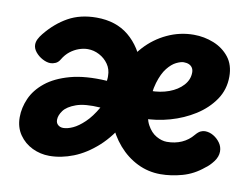

<svg xmlns="http://www.w3.org/2000/svg" viewBox="-65 -640 971 743"><g transform="rotate(10 420.0 -268.5)"><path d="M149.4 -364.4Q142.4 -352.4 131.9 -347.9Q121.4 -343.4 112.4 -343.4Q97.6 -343.4 81.1 -352.2Q64.6 -360.9 53.1 -374.9Q41.7 -388.9 41.7 -404Q41.7 -415 47.2 -426Q52.7 -437 61.7 -448Q99.7 -495 147.1 -521.5Q194.6 -548 258.3 -548Q334.9 -548 385.1 -506.6Q435.3 -465.2 459.7 -391L437.7 -172Q402.4 -108.1 357.6 -67.6Q312.7 -27.1 264.7 -8.2Q216.8 10.7 170 10.7Q135.1 10.7 103.3 -4.4Q71.6 -19.6 51.6 -48.5Q31.7 -77.4 31.7 -116.9Q31.7 -154 47.9 -190.9Q64.1 -227.8 100.5 -257.3Q136.9 -286.8 195.8 -303Q254.8 -319.2 339.7 -314Q340.7 -321.7 340.7 -326Q340.7 -330.3 340.7 -333Q340.7 -359.6 326.8 -379.4Q313 -399.2 291.3 -410.6Q269.6 -422 246.1 -422Q229.2 -422 211.2 -415.7Q193.1 -409.3 177.2 -396.9Q161.2 -384.4 149.4 -364.4ZM175.7 -132.1Q175.7 -119.1 184.1 -112.1Q192.4 -105 204.6 -105Q221 -105 242.1 -114.6Q263.2 -124.2 286.9 -146.8Q310.7 -169.3 332.7 -207.7Q271.4 -211.9 237.3 -199.6Q203.1 -187.2 189.4 -168.3Q175.7 -149.4 175.7 -132.1ZM510.7 -305Q551.2 -305 584.8 -317.4Q618.4 -329.9 638.7 -352.3Q659 -374.7 659 -402.8Q659 -413.6 654.3 -421.1Q649.6 -428.6 641 -432.5Q632.4 -436.4 620.1 -436.4Q608.8 -436.4 591.2 -427.9Q573.7 -419.4 556.7 -398.1Q539.7 -376.8 528.2 -338.8Q516.7 -300.9 516.7 -242Q516.7 -199.2 531.2 -172.6Q545.7 -145.9 567.2 -133.8Q588.7 -121.7 608.7 -121.7Q640.7 -121.7 666.8 -133.3Q693 -145 711 -167Q722 -180 730.8 -183.9Q739.7 -187.9 747.6 -187.9Q764.8 -187.9 780.7 -178.6Q796.6 -169.3 807.4 -154.1Q818.2 -138.9 818.2 -120.4Q818.2 -99.8 803.4 -80.2Q788.6 -60.7 772.6 -49.7Q735.6 -18.7 691.6 -6.4Q647.7 5.9 605.7 5.9Q557.7 5.9 515.3 -14.9Q472.9 -35.7 440.2 -73.3Q407.6 -111 388.7 -160L395.7 -364Q412.1 -419.6 449.4 -460.6Q486.8 -501.7 536.4 -524.8Q586.1 -548 640.6 -548Q681.4 -548 718.8 -533.1Q756.1 -518.1 779.8 -488.1Q803.4 -458 803.4 -412Q803.4 -361 775.9 -320.8Q748.4 -280.7 704.1 -252.6Q659.7 -224.6 607.2 -209.8Q554.7 -195 503.7 -195Q485.7 -195 468.7 -196.5Q451.7 -198 440.7 -200L453.7 -309Q462.7 -308 478.2 -306.5Q493.7 -305 510.7 -305Z"/></g></svg>

Font: Playpen Sans Arabic
Style: Regular
Weight: 400
Designer: Azza Alameddine, Laura Meseguer, Veronika Burian, José Scaglione
Foundry: TypeTogether
Version: Version 2.000